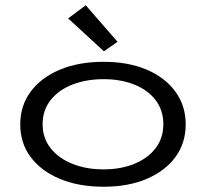

<svg xmlns="http://www.w3.org/2000/svg" viewBox="-20 -702 790 730"><path d="M374 8Q279 8 207.5 -22Q136 -52 96.5 -105Q57 -158 57 -229Q57 -300 96.5 -353.5Q136 -407 207.5 -437Q279 -467 374 -467Q468 -467 538 -437Q608 -407 647 -353.5Q686 -300 686 -229Q686 -158 647 -105Q608 -52 538 -22Q468 8 374 8ZM374 -58Q439 -58 490.5 -79Q542 -100 571.5 -138.5Q601 -177 601 -230Q601 -283 571.5 -321.5Q542 -360 490.5 -380.5Q439 -401 374 -401Q308 -401 255.5 -380.5Q203 -360 172.5 -321.5Q142 -283 142 -230Q142 -177 172.5 -138.5Q203 -100 255.5 -79Q308 -58 374 -58ZM375 -507 239 -632 306 -682 427 -543Z"/></svg>

Font: Inconsolata ExtraExpanded
Style: Regular
Weight: 400
Width: 8
Monospace: yes
Designer: Raph Levien, Cyreal, Brenton Simpson
Foundry: Raph Levien, Cyreal, Google
Version: Version 3.000; ttfautohint (v1.8.2.53-6de2)